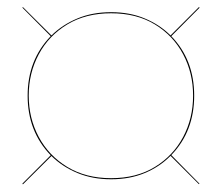

<svg xmlns="http://www.w3.org/2000/svg" viewBox="-20 -648 610 528"><path d="M41.5 -143 119.5 -221Q56 -286.5 56 -385Q56 -483 119.5 -548.5L41.5 -627L43 -628.5L121.5 -550.5Q151.5 -580 192.8 -597.2Q234 -614.5 285.5 -614.5Q337 -614.5 378.2 -597.2Q419.5 -580 449 -550.5L527 -628.5L529 -627L451 -548.5Q514 -483.5 514 -385Q514 -286.5 451 -221.5L528.5 -143L527 -141.5L449 -219.5Q419.5 -189.5 378.2 -172.2Q337 -155 285.5 -155Q234.5 -155 193 -172.2Q151.5 -189.5 121.5 -219L43 -141ZM59 -385Q59 -323 86.5 -271.5Q114 -220 165 -189Q216 -158 285.5 -158Q355.5 -158 406 -189Q456.5 -220 483.8 -271.5Q511 -323 511 -385Q511 -447 483.8 -498.5Q456.5 -550 406 -580.8Q355.5 -611.5 285.5 -611.5Q216 -611.5 165 -580.8Q114 -550 86.5 -498.5Q59 -447 59 -385Z"/></svg>

Font: Bodoni* 72pt
Style: Bold
Weight: 700
Version: Version 2.3